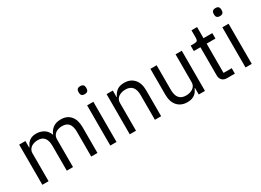

<svg xmlns="http://www.w3.org/2000/svg" viewBox="-24 -1432 2907 2136"><g transform="rotate(-30 1430.0 -364.0)"><path d="M85 0V-516H165V-432H169Q178 -452 189.5 -469.5Q201 -487 217.5 -500Q234 -513 256 -520.5Q278 -528 308 -528Q359 -528 402 -503.5Q445 -479 466 -423H468Q482 -465 520.5 -496.5Q559 -528 625 -528Q704 -528 748.5 -476.5Q793 -425 793 -331V0H713V-317Q713 -386 686 -421Q659 -456 600 -456Q576 -456 554.5 -450Q533 -444 516 -432Q499 -420 489 -401.5Q479 -383 479 -358V0H399V-317Q399 -386 372 -421Q345 -456 288 -456Q264 -456 242 -450Q220 -444 203 -432Q186 -420 175.5 -401.5Q165 -383 165 -358V0Z M998 -637Q972 -637 960.5 -649.5Q949 -662 949 -682V-695Q949 -715 960.5 -727.5Q972 -740 998 -740Q1024 -740 1035.5 -727.5Q1047 -715 1047 -695V-682Q1047 -662 1035.5 -649.5Q1024 -637 998 -637ZM958 -516H1038V0H958Z M1208 0V-516H1288V-432H1292Q1311 -476 1345.5 -502Q1380 -528 1438 -528Q1518 -528 1564.5 -476.5Q1611 -425 1611 -331V0H1531V-317Q1531 -456 1414 -456Q1390 -456 1367.5 -450Q1345 -444 1327 -432Q1309 -420 1298.5 -401.5Q1288 -383 1288 -358V0Z M2094 -84H2090Q2082 -66 2070.5 -48.5Q2059 -31 2042 -17.5Q2025 -4 2001 4Q1977 12 1945 12Q1865 12 1818 -39.5Q1771 -91 1771 -185V-516H1851V-199Q1851 -60 1969 -60Q1993 -60 2015.5 -66Q2038 -72 2055.5 -84Q2073 -96 2083.5 -114.5Q2094 -133 2094 -159V-516H2174V0H2094Z M2458 0Q2416 0 2394.5 -23.5Q2373 -47 2373 -85V-446H2288V-516H2336Q2362 -516 2371.5 -526.5Q2381 -537 2381 -563V-659H2453V-516H2566V-446H2453V-70H2558V0Z M2735 -637Q2709 -637 2697.5 -649.5Q2686 -662 2686 -682V-695Q2686 -715 2697.5 -727.5Q2709 -740 2735 -740Q2761 -740 2772.5 -727.5Q2784 -715 2784 -695V-682Q2784 -662 2772.5 -649.5Q2761 -637 2735 -637ZM2695 -516H2775V0H2695Z"/></g></svg>

Font: IBM Plex Sans Devanagari
Style: Regular
Weight: 400
Designer: Mike Abbink, Paul van der Laan, Pieter van Rosmalen, Erin McLaughlin
Foundry: Bold Monday
Version: Version 1.1